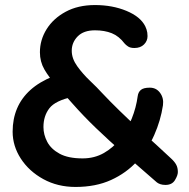

<svg xmlns="http://www.w3.org/2000/svg" viewBox="-20 -730 749 760"><path d="M279 10Q208 10 151.5 -21Q95 -52 62.5 -102Q30 -152 30 -209Q30 -259 47.5 -300.5Q65 -342 100.5 -374Q136 -406 191 -428L269 -347Q199 -332 175.5 -301.5Q152 -271 152 -227Q152 -197 167 -168.5Q182 -140 216 -121.5Q250 -103 307 -103Q354 -103 391.5 -124.5Q429 -146 456.5 -181.5Q484 -217 501.5 -260.5Q519 -304 525 -349Q527 -365 537.5 -374Q548 -383 573 -383Q599 -383 614 -362Q629 -341 625 -313Q616 -253 590.5 -195.5Q565 -138 522.5 -91.5Q480 -45 419.5 -17.5Q359 10 279 10ZM635 2Q623 2 614.5 -1Q606 -4 601 -8Q529 -70 469.5 -122.5Q410 -175 360 -223Q310 -271 266 -321Q231 -361 202 -393Q173 -425 155.5 -455.5Q138 -486 138 -523Q138 -572 164.5 -614.5Q191 -657 240 -683.5Q289 -710 356 -710Q425 -710 480.5 -687Q536 -664 555 -626Q556 -625 560 -613.5Q564 -602 564 -587Q564 -568 550 -554Q536 -540 512 -540Q496 -540 487 -546Q478 -552 473 -558Q451 -587 422.5 -598.5Q394 -610 356 -610Q311 -610 287.5 -586Q264 -562 264 -529Q264 -498 286 -467.5Q308 -437 336.5 -410Q365 -383 384 -362Q415 -329 453.5 -291.5Q492 -254 531 -218.5Q570 -183 603.5 -152.5Q637 -122 658 -102Q671 -90 677.5 -78Q684 -66 684 -49Q684 -36 672.5 -17Q661 2 635 2Z"/></svg>

Font: zvoove
Style: Bold
Weight: 700
Designer: Vernon Adams (Nunito) & Andrew Paglinawan (Quicksand)
Foundry: zvoove
Version: Version 3.006